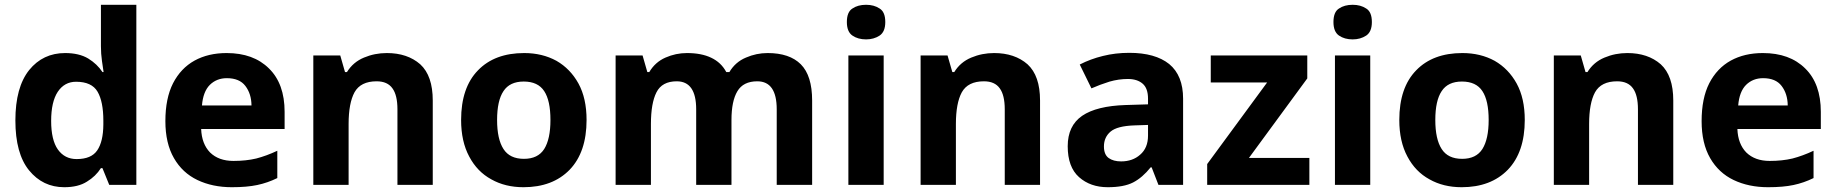

<svg xmlns="http://www.w3.org/2000/svg" viewBox="-20 -780 7745 810"><path d="M251 9.8Q160.6 9.8 102.5 -61.5Q44.9 -132.3 44.9 -272Q44.9 -411.6 103 -484.4Q161.1 -556.2 254.9 -556.2Q313.5 -556.2 352.1 -533.2Q390.1 -509.8 412.1 -476.1H417Q413.6 -495.6 410.2 -522.5Q405.8 -553.2 405.8 -585V-759.8H555.2V0H440.9L412.1 -70.8H405.8Q383.8 -36.1 346.7 -13.7Q310.1 9.8 251 9.8ZM303.2 -108.9Q365.2 -108.9 390.1 -145.5Q415.5 -182.6 416 -254.9V-271Q416 -351.1 391.6 -393.1Q367.2 -435.1 300.8 -435.1Q252 -435.1 223.6 -392.6Q195.8 -350.1 195.8 -270Q195.8 -189.5 224.1 -149.4Q252.9 -108.9 303.2 -108.9Z M936 -556.2Q1049.3 -556.2 1114.7 -491.2Q1180.7 -426.8 1180.7 -308.1V-235.8H828.6Q831.1 -172.9 866.2 -136.7Q902.8 -101.1 964.8 -101.1Q1018.1 -101.1 1061 -111.3Q1104.5 -122.6 1149.9 -144V-28.8Q1109.4 -8.8 1065.4 0.5Q1022 9.8 958 9.8Q876.5 9.8 813 -20.5Q749.5 -50.8 713.9 -112.8Q677.7 -175.3 677.7 -269Q677.7 -365.2 710 -428.7Q742.7 -492.2 800.8 -524.4Q858.9 -556.2 936 -556.2ZM937 -450.2Q894 -450.2 865.2 -421.9Q836.9 -393.6 832 -335H1041Q1040.5 -384.3 1015.1 -417.5Q990.2 -450.2 937 -450.2Z M1611.8 -556.2Q1698.7 -556.2 1752.9 -508.8Q1805.7 -460.4 1805.7 -356V0H1656.7V-318.8Q1656.7 -378.4 1635.7 -407.2Q1614.7 -437 1568.8 -437Q1501.5 -437 1475.6 -390.6Q1450.7 -344.7 1450.7 -256.8V0H1301.8V-545.9H1415.5L1435.5 -476.1H1443.8Q1469.7 -518.1 1515.6 -537.1Q1561 -556.2 1611.8 -556.2Z M2454.6 -273.9Q2454.6 -138.2 2383.3 -64Q2311.5 9.8 2188.5 9.8Q2111.3 9.8 2052.7 -23.4Q1993.2 -55.7 1959.5 -119.6Q1925.3 -183.1 1925.3 -273.9Q1925.3 -410.6 1996.6 -483.4Q2066.9 -556.2 2191.4 -556.2Q2267.6 -556.2 2327.6 -523.4Q2386.2 -489.7 2420.4 -427.7Q2454.6 -365.2 2454.6 -273.9ZM2077.1 -273.9Q2077.1 -192.9 2104 -151.4Q2130.4 -109.9 2190.4 -109.9Q2249.5 -109.9 2275.9 -151.4Q2302.2 -193.4 2302.2 -273.9Q2302.2 -355.5 2275.9 -395.5Q2249.5 -436 2189.5 -436Q2130.4 -436 2104 -395.5Q2077.1 -355.5 2077.1 -273.9Z M3218.3 -556.2Q3311 -556.2 3358.4 -508.8Q3406.2 -460.9 3406.2 -356V0H3256.8V-318.8Q3256.8 -437 3174.8 -437Q3115.7 -437 3090.8 -395Q3065.9 -353.5 3065.9 -273.9V0H2917V-318.8Q2917 -437 2835 -437Q2772.9 -437 2749.5 -390.6Q2726.1 -344.7 2726.1 -256.8V0H2577.1V-545.9H2690.9L2710.9 -476.1H2719.2Q2744.1 -518.1 2787.6 -537.1Q2831.1 -556.2 2877.9 -556.2Q2939 -556.2 2980 -536.6Q3022.5 -516.6 3043.9 -476.1H3057.1Q3082.5 -518.6 3127 -537.1Q3170.9 -556.2 3218.3 -556.2Z M3633.8 -759.8Q3667.5 -759.8 3690.9 -744.1Q3714.8 -729.5 3714.8 -687Q3714.8 -646 3690.9 -629.9Q3666.5 -613.8 3633.8 -613.8Q3599.6 -613.8 3576.2 -629.9Q3552.7 -646 3552.7 -687Q3552.7 -729.5 3576.2 -744.1Q3599.1 -759.8 3633.8 -759.8ZM3708 -545.9V0H3559.1V-545.9Z M4173.8 -556.2Q4260.7 -556.2 4314.9 -508.8Q4367.7 -460.4 4367.7 -356V0H4218.8V-318.8Q4218.8 -378.4 4197.8 -407.2Q4176.8 -437 4130.9 -437Q4063.5 -437 4037.6 -390.6Q4012.7 -344.7 4012.7 -256.8V0H3863.8V-545.9H3977.5L3997.6 -476.1H4005.9Q4031.7 -518.1 4077.6 -537.1Q4123 -556.2 4173.8 -556.2Z M4744.1 -557.1Q4853.5 -557.1 4912.6 -509.8Q4971.2 -461.4 4971.2 -363.8V0H4867.2L4838.4 -74.2H4834.5Q4799.3 -30.3 4760.3 -10.3Q4721.2 9.8 4653.3 9.8Q4580.1 9.8 4532.2 -32.7Q4484.4 -75.2 4484.4 -163.1Q4484.4 -249.5 4545.4 -291.5Q4606.4 -333 4728.5 -336.9L4823.2 -339.8V-363.8Q4823.2 -407.2 4800.8 -426.8Q4777.8 -446.8 4738.3 -446.8Q4699.2 -446.8 4660.2 -435.5Q4620.1 -422.9 4584.5 -407.2L4535.2 -507.8Q4580.6 -531.2 4632.8 -543.9Q4685.5 -557.1 4744.1 -557.1ZM4765.6 -251Q4693.4 -248.5 4665.5 -225.1Q4637.2 -201.2 4637.2 -162.1Q4637.2 -127.9 4657.2 -113.3Q4677.2 -99.1 4709.5 -99.1Q4758.3 -99.1 4790 -127.4Q4823.2 -155.8 4823.2 -208V-252.9Z M5503.9 0H5072.8V-87.9L5325.7 -432.1H5087.9V-545.9H5495.1V-449.2L5249 -113.8H5503.9Z M5686.5 -759.8Q5720.2 -759.8 5743.7 -744.1Q5767.6 -729.5 5767.6 -687Q5767.6 -646 5743.7 -629.9Q5719.2 -613.8 5686.5 -613.8Q5652.3 -613.8 5628.9 -629.9Q5605.5 -646 5605.5 -687Q5605.5 -729.5 5628.9 -744.1Q5651.9 -759.8 5686.5 -759.8ZM5760.7 -545.9V0H5611.8V-545.9Z M6412.6 -273.9Q6412.6 -138.2 6341.3 -64Q6269.5 9.8 6146.5 9.8Q6069.3 9.8 6010.7 -23.4Q5951.2 -55.7 5917.5 -119.6Q5883.3 -183.1 5883.3 -273.9Q5883.3 -410.6 5954.6 -483.4Q6024.9 -556.2 6149.4 -556.2Q6225.6 -556.2 6285.6 -523.4Q6344.2 -489.7 6378.4 -427.7Q6412.6 -365.2 6412.6 -273.9ZM6035.2 -273.9Q6035.2 -192.9 6062 -151.4Q6088.4 -109.9 6148.4 -109.9Q6207.5 -109.9 6233.9 -151.4Q6260.3 -193.4 6260.3 -273.9Q6260.3 -355.5 6233.9 -395.5Q6207.5 -436 6147.5 -436Q6088.4 -436 6062 -395.5Q6035.2 -355.5 6035.2 -273.9Z M6845.2 -556.2Q6932.1 -556.2 6986.3 -508.8Q7039.1 -460.4 7039.1 -356V0H6890.1V-318.8Q6890.1 -378.4 6869.1 -407.2Q6848.1 -437 6802.2 -437Q6734.9 -437 6709 -390.6Q6684.1 -344.7 6684.1 -256.8V0H6535.2V-545.9H6648.9L6668.9 -476.1H6677.2Q6703.1 -518.1 6749 -537.1Q6794.4 -556.2 6845.2 -556.2Z M7417 -556.2Q7530.3 -556.2 7595.7 -491.2Q7661.6 -426.8 7661.6 -308.1V-235.8H7309.6Q7312 -172.9 7347.2 -136.7Q7383.8 -101.1 7445.8 -101.1Q7499 -101.1 7542 -111.3Q7585.4 -122.6 7630.9 -144V-28.8Q7590.3 -8.8 7546.4 0.5Q7502.9 9.8 7439 9.8Q7357.4 9.8 7293.9 -20.5Q7230.5 -50.8 7194.8 -112.8Q7158.7 -175.3 7158.7 -269Q7158.7 -365.2 7190.9 -428.7Q7223.6 -492.2 7281.7 -524.4Q7339.8 -556.2 7417 -556.2ZM7418 -450.2Q7375 -450.2 7346.2 -421.9Q7317.9 -393.6 7313 -335H7522Q7521.5 -384.3 7496.1 -417.5Q7471.2 -450.2 7418 -450.2Z"/></svg>

Font: Droid Sans Thai
Style: Bold
Weight: 700
Designer: Steve Matteson
Foundry: Ascender Corporation
Version: Version 1.00